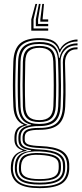

<svg xmlns="http://www.w3.org/2000/svg" viewBox="-20 -802 418 982"><path d="M183 160.2Q110.2 160.2 75.1 138.2Q40 116.2 35.8 68Q35 58.8 36 42.8Q40.2 -16.2 95.5 -30.5V-33.5Q56.8 -45 54 -82.5Q53.8 -86 53.9 -92.6Q54 -99.2 54 -103.2Q55 -126.8 65.6 -141.5Q76.2 -156.2 100.2 -162.5V-165.2Q78 -173 64.2 -196.1Q50.5 -219.2 48.5 -256.2Q45.8 -310.8 45.9 -366.8Q46 -422.8 48.2 -486.2Q50.8 -550.8 82.1 -578.8Q113.5 -606.8 181.5 -606.8Q228.5 -606.8 252.4 -593.1Q276.2 -579.5 285 -551H287.8Q299.5 -574.2 325.8 -587.2Q352 -600.2 376.5 -600V-589.8Q341 -589.8 317.8 -573.4Q294.5 -557 287 -534H283.5Q276 -566.5 252.5 -581.8Q229 -597 181.5 -597Q120.2 -597 91.4 -571.5Q62.5 -546 60.8 -486.8Q58.5 -421.5 58.2 -368Q58 -314.5 60.8 -257.5Q62.8 -216.5 78 -194Q93.2 -171.5 119.8 -164.8V-162Q89.8 -155.2 77.8 -141.6Q65.8 -128 64.8 -103.5Q64 -92 64.8 -82.2Q66 -62 77 -51.1Q88 -40.2 115.8 -33.2V-30.2Q80.5 -24.2 65 -7.4Q49.5 9.5 47 42.8Q46.2 50.2 45.9 55.2Q45.5 60.2 46.2 68Q50.2 110.8 81.5 130.9Q112.8 151 183 151Q255.2 151 287.8 130.4Q320.2 109.8 323.2 62.8Q324.2 49.5 322.8 35Q319.5 -5 287.1 -23.8Q254.8 -42.5 184.8 -45Q138 -46.8 118 -55.1Q98 -63.5 96 -82.2Q95.5 -86.2 95.4 -93.2Q95.2 -100.2 95.5 -103.5Q97.5 -128.5 117 -138.2Q136.5 -148 181.8 -147.8Q246.2 -147.5 272.9 -175.2Q299.5 -203 301.8 -258Q303.5 -298.8 303.8 -331.2Q304 -363.8 303.2 -398.9Q302.5 -434 301.5 -482.8Q300.8 -516.5 320.2 -538.6Q339.8 -560.8 376.5 -560.2V-550Q342.8 -550.5 327.2 -529.9Q311.8 -509.2 312.5 -479.2Q314 -419.5 315.1 -369.9Q316.2 -320.2 313.5 -257.5Q310.5 -193.5 279.8 -165.8Q249 -138 181.5 -138Q143.5 -138 125.5 -130.9Q107.5 -123.8 106.5 -102.2Q106.5 -101 106.4 -94.4Q106.2 -87.8 106.5 -84.8Q108.2 -68.5 126.4 -62.5Q144.5 -56.5 185 -55Q260.5 -52.2 295.6 -31.2Q330.8 -10.2 334 35.5Q334.8 49.2 334.2 62.8Q331.5 114 296 137.1Q260.5 160.2 183 160.2ZM183 142Q118.5 142 89 124.8Q59.5 107.5 56.2 68Q55.5 57 56.5 42.8Q59 8.5 78 -8.6Q97 -25.8 138.8 -30.5V-33.2Q106 -37.5 91.1 -48.9Q76.2 -60.2 74.5 -82.2Q74 -86.8 74 -93Q74 -99.2 74.2 -103.5Q76 -153.8 139 -162.5V-164.8Q108.8 -170.8 91.8 -193.1Q74.8 -215.5 72.8 -258Q70.5 -308.8 70.6 -364.8Q70.8 -420.8 72.8 -486.2Q74.5 -541.5 101.1 -564.4Q127.8 -587.2 181.5 -587.2Q231.2 -587.2 254.6 -568Q278 -548.8 281.8 -505.5H284.5Q291.2 -540.2 314.2 -560Q337.2 -579.8 376.5 -580.5V-570Q335.2 -570.5 312.1 -545.6Q289 -520.8 290 -485.2Q291.8 -418.2 291.9 -365.4Q292 -312.5 289.8 -258.2Q287.5 -205 262 -181.1Q236.5 -157.2 181.5 -157.2Q136.2 -157.5 111.9 -145.8Q87.5 -134 85.5 -104.8Q85 -99.8 85.1 -92.6Q85.2 -85.5 85.5 -82.5Q87.8 -57.8 111.6 -48.4Q135.5 -39 184.5 -37.2Q246.2 -34.8 278 -18Q309.8 -1.2 312.8 34.8Q313.2 42.2 313.5 48.1Q313.8 54 313.2 62.8Q310.8 106.5 278.9 124.2Q247 142 183 142ZM181.5 -168Q229.5 -168 252.6 -189.2Q275.8 -210.5 277.8 -258.2Q280 -314.8 279.6 -368.6Q279.2 -422.5 277 -487.8Q275.5 -536.8 251.8 -557Q228 -577.2 181.5 -577.2Q129.2 -577.2 107.6 -554.6Q86 -532 85 -486Q83.5 -421.2 83.2 -369.5Q83 -317.8 85 -256.2Q86.5 -210 110 -189Q133.5 -168 181.5 -168ZM181.5 -177.8Q137.8 -177.8 118 -197.4Q98.2 -217 97 -258Q95.5 -313 95.5 -367.5Q95.5 -422 97 -485.8Q98 -529.5 118.1 -548.4Q138.2 -567.2 181.5 -567.2Q223.5 -567.2 243.4 -548.5Q263.2 -529.8 264.8 -488Q267.2 -418 267.4 -365.4Q267.5 -312.8 265.2 -258.8Q263.5 -216.8 243.8 -197.2Q224 -177.8 181.5 -177.8ZM181.5 -187.5Q216.5 -187.5 234 -204.6Q251.5 -221.8 253 -259.5Q257 -357.2 252.5 -488Q251.2 -526 233.2 -541.8Q215.2 -557.5 181.5 -557.5Q145.8 -557.5 127.9 -541.1Q110 -524.8 109.2 -485.2Q107.8 -425.2 107.4 -370.8Q107 -316.2 109.2 -258.5Q110.5 -221.2 127.9 -204.4Q145.2 -187.5 181.5 -187.5ZM183 132.2Q245.8 132.2 273.1 115.5Q300.5 98.8 302 64.2Q302.8 49.8 301.5 35.2Q299.5 6.5 273.4 -9Q247.2 -24.5 184.2 -27.5Q125 -30.2 98 -13.5Q71 3.2 67.2 43Q66.5 49.5 66.2 55.2Q66 61 66.8 68.8Q69.8 102.8 97.2 117.5Q124.8 132.2 183 132.2ZM183 123.2Q128.2 123.2 103.8 110.4Q79.2 97.5 76.8 68Q76 59 77.5 42.5Q81 4 107.2 -8.8Q133.5 -21.5 185.2 -19.2Q239 -17 264 -4.1Q289 8.8 291.2 35.2Q292 45.2 291.9 50.6Q291.8 56 291.5 63Q289.2 95.2 264.1 109.2Q239 123.2 183 123.2ZM183 114Q232.8 114 255.4 102.2Q278 90.5 280 62.8Q281 48.8 279.8 35.2Q278.2 14 256.5 3.6Q234.8 -6.8 184 -9.8Q134.8 -12.8 112.6 0.4Q90.5 13.5 88 42.8Q86.8 55.2 87.8 68Q89.2 91.2 111.2 102.6Q133.2 114 183 114ZM170 -781.8 151.5 -702.8V-656.5H226.5V-645H140V-702.8L161.2 -781.8ZM205 -781.8 197.8 -702.8H226.5V-691.2H186.2V-702.8L196.2 -781.8ZM187.5 -781.8 174.8 -702.8V-679.5H226.5V-668H163.2V-702.8L178.8 -781.8Z"/></svg>

Font: Big Shoulders Inline Text Light
Style: Regular
Weight: 300
Designer: Patric King
Foundry: XO Type Co
Version: Version 1.000